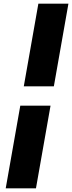

<svg xmlns="http://www.w3.org/2000/svg" viewBox="-20 -821 391 1041"><path d="M188 -801H351L272 -353H109ZM254 -248 175 200H11L90 -248Z"/></svg>

Font: Overused Grotesk ExtraBold
Style: Italic
Weight: 800
Italic angle: -10°
Version: Version 0.003